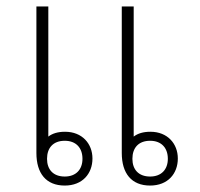

<svg xmlns="http://www.w3.org/2000/svg" viewBox="-20 -571 622 596"><path d="M181 5C236 5 267 -32 267 -79C267 -125 235 -162 182 -162C160 -162 143 -157 130 -147V-551H93V-96C93 -33 123 5 181 5ZM446 5C501 5 532 -32 532 -79C532 -125 500 -162 447 -162C425 -162 408 -157 395 -147V-551H358V-96C358 -33 388 5 446 5ZM181 -23C145 -23 126 -45 126 -78C126 -112 145 -134 181 -134C216 -134 236 -112 236 -78C236 -45 216 -23 181 -23ZM446 -23C410 -23 391 -45 391 -78C391 -112 410 -134 446 -134C481 -134 501 -112 501 -78C501 -45 481 -23 446 -23Z"/></svg>

Font: Noto Sans Thai Looped ExtraLight
Style: Regular
Weight: 200
Designer: Sasikarn Vongin, Ben Mitchell
Foundry: The Fontpad Ltd
Version: Version 1.001